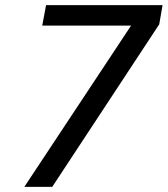

<svg xmlns="http://www.w3.org/2000/svg" viewBox="-20 -730 655 750"><path d="M184 0H75L492 -630H145L160 -710H615L602 -635Z"/></svg>

Font: Livvic Medium
Style: Italic
Weight: 500
Italic angle: -10°
Designer: Jacques Le Bailly, Baron von Fonthausen
Version: Version 1.001; ttfautohint (v1.8.2)